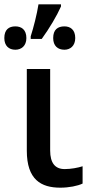

<svg xmlns="http://www.w3.org/2000/svg" viewBox="-50 -858 419 888"><path d="M232 -838H128C121 -793 105 -730 92 -690V-678H143C178 -726 213 -785 232 -828ZM21 -736C-9 -736 -30 -721 -30 -682C-30 -646 -9 -628 21 -628C49 -628 72 -646 72 -682C72 -721 49 -736 21 -736ZM248 -736C217 -736 196 -721 196 -682C196 -646 217 -628 248 -628C275 -628 298 -646 298 -682C298 -721 275 -736 248 -736ZM182 -539H74V-161C74 -27 140 10 229 10C269 10 309 2 332 -9V-89C310 -82 278 -76 249 -76C205 -76 182 -104 182 -162Z"/></svg>

Font: Noto Sans Thai Medium
Style: Regular
Weight: 500
Designer: Monotype Design Team
Foundry: Monotype Imaging Inc.
Version: Version 1.901